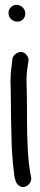

<svg xmlns="http://www.w3.org/2000/svg" viewBox="-20 -729 164 790"><path d="M51 -640C70 -640 84 -654 84 -673C84 -693 68 -709 48 -709C28 -709 15 -693 15 -675C15 -655 32 -640 51 -640ZM25 -294C25 -270 25 -244 26 -217L28 -134C29 -95 36 -27 40 2V3L41 4C42 8 43 10 44 15C46 22 52 31 57 34C81 53 113 27 108 0L106 -10C105 -16 102 -31 99 -56C91 -130 91 -215 91 -294C91 -319 90 -341 90 -362V-363C88 -397 89 -431 94 -458L97 -476C99 -486 95 -496 90 -502C70 -529 36 -509 31 -488V-487L29 -467C24 -436 22 -401 24 -361C24 -340 25 -318 25 -294Z"/></svg>

Font: Stray Cat
Style: ExBd
Weight: 800
Version: Version 1.0